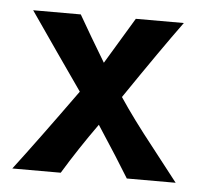

<svg xmlns="http://www.w3.org/2000/svg" viewBox="-38 -427 490 466"><g transform="rotate(5 207.0 -194.0)"><path d="M406 0H287Q261 -43 208 -124Q163 -61 126 0H8Q63 -72 155 -200Q136 -227 92.5 -289.5Q49 -352 25 -387H141Q169 -338 207 -275Q244 -336 275 -388H392Q343 -321 258 -196Q292 -145 342 -82Q404 -2 406 0Z"/></g></svg>

Font: GFS Neohellenic Rg
Style: Bold
Weight: 700
Designer: Designed by Takis Katsoulidis and George D. Matthiopoulos.
Foundry: Designed by Takis Katsoulidis and George D. Matthiopoulos.
Version: Version 1.0